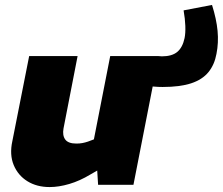

<svg xmlns="http://www.w3.org/2000/svg" viewBox="-20 -748 902 777"><path d="M638 -396Q620 -396 604.5 -397.5Q589 -399 572 -400L621 -521Q625 -521 628.5 -520.5Q632 -520 635 -520Q676 -520 697.5 -538Q719 -556 727 -594Q731 -614 730 -643Q729 -672 723 -706L838 -728Q856 -671 860.5 -623Q865 -575 856 -530Q848 -486 823.5 -456Q799 -426 754 -411Q709 -396 638 -396ZM181 9Q129 9 91 -14.5Q53 -38 35.5 -80Q18 -122 30 -177L98 -521H294L237 -228Q232 -200 244 -183.5Q256 -167 289 -167Q302 -167 313 -169Q324 -171 336 -175L360 -184L426 -521H622L520 0H377L371 -96L407 -77L346 -42Q303 -16 260.5 -3.5Q218 9 181 9Z"/></svg>

Font: REM ExtraBold
Style: Italic
Weight: 800
Italic angle: -11°
Designer: Octavio Pardo
Foundry: Ashler Design
Version: Version 1.005;gftools[0.9.28]